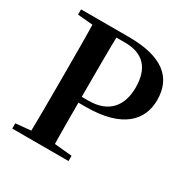

<svg xmlns="http://www.w3.org/2000/svg" viewBox="-167 -887 1008 1033"><g transform="rotate(30 336.5 -370.5)"><path d="M45.1 0H394.7V-32.6L238.9 -47.3H198.2L45.1 -32.6ZM138.6 0H286.3C283.6 -115.1 283.6 -228.9 283.6 -323.6V-393.6C283.6 -510.8 283.6 -627.1 286.3 -740.5H138.6C141.4 -625.4 141.4 -510 141.4 -393.6V-346.1C141.4 -229 141.4 -112.9 138.6 0ZM212.6 -298.7H329.1C557.4 -298.7 644.2 -397.6 644.2 -522C644.2 -659.5 554.6 -740.5 341.3 -740.5H212.6V-704.1H338.9C453 -704.1 510.1 -642.1 510.1 -522.8C510.1 -411.6 453.4 -334.8 325.7 -334.8H212.6ZM45.1 -707.9 198.2 -694.2H212.6V-740.5H45.1Z"/></g></svg>

Font: Source Han Serif TW VF
Style: Regular
Weight: 250
Designer: Ryoko NISHIZUKA 西塚涼子 (kana & ideographs); Frank Grießhammer (Latin, Greek & Cyrillic); Wenlong ZHANG 张文龙 (bopomofo); San
Foundry: Adobe
Version: Version 2.002;hotconv 1.1.0;makeotfexe 2.6.0